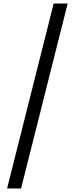

<svg xmlns="http://www.w3.org/2000/svg" viewBox="-20 -871 422 1084"><path d="M20 193H99L362 -851H283Z"/></svg>

Font: Noto Sans Tamil UI ExtraCondensed
Style: Regular
Weight: 400
Width: 2
Designer: Jelle Bosma - Monotype Design Team
Foundry: Monotype Imaging Inc.
Version: Version 2.004